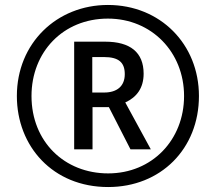

<svg xmlns="http://www.w3.org/2000/svg" viewBox="-20 -744 871 774"><path d="M416 10C628 10 782 -144 782 -357C782 -566 626 -724 415 -724C209 -724 48 -570 48 -357C48 -154 193 10 416 10ZM416 -45C240 -45 107 -173 107 -357C107 -534 234 -669 415 -669C591 -669 722 -534 722 -357C722 -180 593 -45 416 -45ZM279 -142H353V-312H419L506 -142H588L485 -331C531 -352 559 -389 559 -447C559 -533 505 -576 404 -576H279ZM400 -371H352V-514H399C459 -514 483 -492 483 -445C483 -397 452 -371 400 -371Z"/></svg>

Font: Noto Sans Gujarati UI Condensed Medium
Style: Regular
Weight: 500
Width: 3
Designer: Jelle Bosma - Monotype Design Team, Universal Thirst
Foundry: Monotype Imaging Inc.
Version: Version 2.106